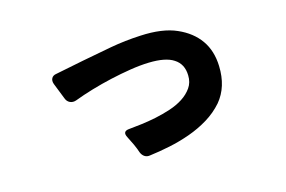

<svg xmlns="http://www.w3.org/2000/svg" viewBox="-68 -631 1137 762"><g transform="rotate(-15 500.0 -250.0)"><path d="M429 -37Q423 -55 415 -72.5Q407 -90 398 -107Q382 -136 414 -138Q435 -140 464 -143.5Q493 -147 524.5 -153.5Q556 -160 586.5 -170Q617 -180 641 -195.5Q665 -211 680 -232.5Q695 -254 694 -283Q693 -330 658 -352Q625 -374 555 -372Q520 -371 479 -364.5Q438 -358 396 -348.5Q354 -339 313.5 -327Q273 -315 239 -302Q225 -297 213 -302.5Q201 -308 196 -322L170 -388Q165 -402 170.5 -412Q176 -422 190 -424L305 -447Q366 -459 427 -470Q488 -481 551 -484Q643 -489 701 -463Q758 -438 789 -394Q820 -350 822 -287Q825 -201 778 -145Q750 -113 713 -90.5Q676 -68 634 -53Q592 -38 548.5 -29Q505 -20 465 -15Q453 -13 443.5 -19Q434 -25 429 -37Z"/></g></svg>

Font: Higure Gothic Black
Style: Regular
Weight: 900
Designer: Yoshimichi Ohira
Foundry: Positype
Version: Version 1.000